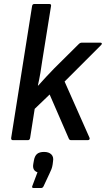

<svg xmlns="http://www.w3.org/2000/svg" viewBox="-20 -703 531 963"><path d="M45 0Q35 0 36 -11L141 -673Q143 -683 152 -683H227Q238 -683 236 -673L192 -399Q188 -369 182.5 -337Q177 -305 170 -274H172Q191 -295 211 -317Q231 -339 251 -359L375 -482Q382 -489 390 -489H484Q489 -489 490.5 -485.5Q492 -482 487 -477L304 -294L429 -12Q431 -7 428.5 -3.5Q426 0 420 0H337Q328 0 325 -8L229 -229L154 -157L131 -11Q129 0 120 0ZM149 240Q138 240 142 230L168 161Q141 152 147 119L150 102Q154 79 166 69Q178 59 201 59Q225 59 237.5 71.5Q250 84 246 106L244 122Q242 135 238 145.5Q234 156 228 168L199 230Q195 240 186 240Z"/></svg>

Font: Sofia Sans Semi Condensed SemiBold
Style: Italic
Weight: 600
Italic angle: -9°
Version: Version 4.100